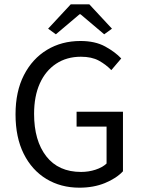

<svg xmlns="http://www.w3.org/2000/svg" viewBox="-20 -858 657 890"><path d="M348 12Q262 12 195 -28.5Q128 -69 90 -145Q52 -221 52 -328Q52 -434 91 -510Q130 -586 198 -627Q266 -668 353 -668Q421 -668 467.5 -642.5Q514 -617 542 -587L496 -533Q471 -559 438 -577Q405 -595 355 -595Q289 -595 240 -562.5Q191 -530 164.5 -471Q138 -412 138 -330Q138 -206 194.5 -133.5Q251 -61 356 -61Q391 -61 423 -71.5Q455 -82 474 -100V-271H335V-340H550V-64Q519 -31 466.5 -9.5Q414 12 348 12ZM239 -699 203 -725 308 -838H394L499 -725L463 -699L353 -792H349Z"/></svg>

Font: .
Style: 
Weight: 400
Designer: Paul D. Hunt, Dalton Maag
Foundry: Dalton Maag Ltd
Version: Version 1.200